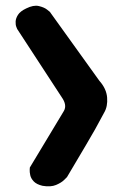

<svg xmlns="http://www.w3.org/2000/svg" viewBox="-20 -666 437 682"><path d="M131 -6Q110 -11 100 -21.5Q90 -32 87.5 -43.5Q85 -55 85.5 -63Q86 -71 86 -71L207 -272Q219 -293 199 -321L41 -563Q41 -563 38 -570.5Q35 -578 35.5 -589.5Q36 -601 44 -613.5Q52 -626 73 -636Q99 -649 118 -644.5Q137 -640 147 -632Q157 -624 157 -624L333 -379Q358 -351 360.5 -319.5Q363 -288 350 -266Q318 -205 285.5 -151Q253 -97 218 -37Q218 -37 208 -27Q198 -17 179 -9Q160 -1 131 -6Z"/></svg>

Font: Sour Gummy Black
Style: Bold
Weight: 700
Version: Version 1.000